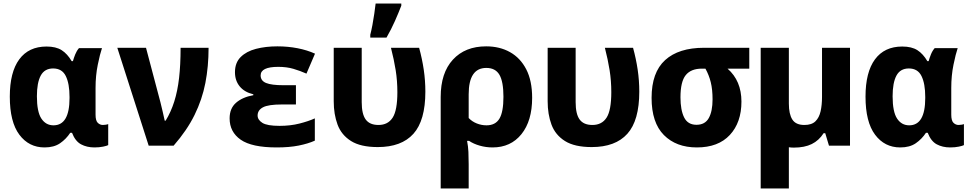

<svg xmlns="http://www.w3.org/2000/svg" viewBox="-20 -817 5440 1077"><path d="M230 10Q142 10 88.5 -61.5Q35 -133 35 -275Q35 -412 88 -484Q141 -556 241 -556Q294 -556 326 -535.5Q358 -515 382 -474H389Q394 -492 402 -512Q410 -532 423 -547H552Q541 -515 528.5 -454Q516 -393 516 -324V-174Q516 -140 528.5 -128Q541 -116 557 -116Q564 -116 573.5 -117.5Q583 -119 587 -121V-3Q580 1 558.5 5.5Q537 10 510 10Q467 10 434.5 -7.5Q402 -25 384 -72H374Q351 -37 317 -13.5Q283 10 230 10ZM280 -114Q370 -114 370 -267V-273Q370 -348 349 -390.5Q328 -433 278 -433Q230 -433 208.5 -393Q187 -353 187 -277Q187 -190 212 -152Q237 -114 280 -114Z M814 0 638 -549H799L880 -243Q885 -222 892.5 -191Q900 -160 904 -140H909Q939 -189 957.5 -247.5Q976 -306 984.5 -379.5Q993 -453 993 -549H1150Q1150 -444 1132 -351.5Q1114 -259 1071.5 -172.5Q1029 -86 954 0Z M1532 10Q1392 10 1330 -33.5Q1268 -77 1268 -153Q1268 -209 1304 -240.5Q1340 -272 1401 -283V-288Q1351 -300 1324.5 -332.5Q1298 -365 1298 -412Q1298 -465 1330 -497Q1362 -529 1416 -543Q1470 -557 1536 -557Q1595 -557 1649 -546.5Q1703 -536 1747 -516L1699 -404Q1663 -420 1625.5 -431Q1588 -442 1541 -442Q1442 -442 1442 -394Q1442 -364 1472.5 -351.5Q1503 -339 1570 -339H1640V-231H1561Q1485 -231 1455 -215Q1425 -199 1425 -169Q1425 -145 1451.5 -128Q1478 -111 1548 -111Q1609 -111 1660 -124Q1711 -137 1746 -153V-28Q1708 -11 1655.5 -0.5Q1603 10 1532 10Z M2099 8Q2003 8 1949 -26Q1895 -60 1873.5 -118Q1852 -176 1852 -249V-549H2009V-244Q2009 -177 2031.5 -146.5Q2054 -116 2103 -116Q2156 -116 2182.5 -157Q2209 -198 2209 -300Q2209 -364 2199.5 -423.5Q2190 -483 2173 -549H2331Q2348 -487 2357 -426Q2366 -365 2366 -303Q2366 -141 2299 -66.5Q2232 8 2099 8ZM2057 -622Q2063 -645 2069 -676.5Q2075 -708 2079.5 -740Q2084 -772 2087 -797H2231V-785Q2216 -746 2195.5 -699.5Q2175 -653 2148 -606H2057Z M2452 -273Q2452 -408 2520.5 -482.5Q2589 -557 2707 -557Q2783 -557 2841 -524.5Q2899 -492 2932 -428Q2965 -364 2965 -268Q2965 -139 2905 -64.5Q2845 10 2743 10Q2706 10 2671 0Q2636 -10 2611 -27H2600Q2606 4 2607.5 35Q2609 66 2609 104V240H2452ZM2709 -114Q2759 -114 2781.5 -151.5Q2804 -189 2804 -274Q2804 -359 2781.5 -397.5Q2759 -436 2708 -436Q2609 -436 2609 -288V-155Q2628 -135 2654.5 -124.5Q2681 -114 2709 -114Z M3299 8Q3203 8 3149 -26Q3095 -60 3073.5 -118Q3052 -176 3052 -249V-549H3209V-244Q3209 -177 3231.5 -146.5Q3254 -116 3303 -116Q3356 -116 3382.5 -157Q3409 -198 3409 -300Q3409 -364 3399.5 -423.5Q3390 -483 3373 -549H3531Q3548 -487 3557 -426Q3566 -365 3566 -303Q3566 -141 3499 -66.5Q3432 8 3299 8Z M3889 10Q3773 10 3704 -59.5Q3635 -129 3635 -268Q3635 -411 3711 -480Q3787 -549 3929 -549H4183V-432H4061Q4139 -364 4139 -247Q4139 -130 4074 -60Q4009 10 3889 10ZM3887 -117Q3935 -117 3956 -155Q3977 -193 3977 -260Q3977 -315 3967 -355.5Q3957 -396 3937 -432H3917Q3856 -432 3826.5 -395.5Q3797 -359 3797 -271Q3797 -200 3817.5 -158.5Q3838 -117 3887 -117Z M4433 11Q4418 11 4405 9V240H4247V-549H4405V-236Q4405 -177 4424.5 -146.5Q4444 -116 4492 -116Q4533 -116 4554 -136.5Q4575 -157 4583 -192.5Q4591 -228 4591 -273V-549H4748V0H4630L4609 -70H4600Q4574 -29 4533.5 -9Q4493 11 4433 11Z M5030 10Q4942 10 4888.5 -61.5Q4835 -133 4835 -275Q4835 -412 4888 -484Q4941 -556 5041 -556Q5094 -556 5126 -535.5Q5158 -515 5182 -474H5189Q5194 -492 5202 -512Q5210 -532 5223 -547H5352Q5341 -515 5328.5 -454Q5316 -393 5316 -324V-174Q5316 -140 5328.5 -128Q5341 -116 5357 -116Q5364 -116 5373.5 -117.5Q5383 -119 5387 -121V-3Q5380 1 5358.5 5.5Q5337 10 5310 10Q5267 10 5234.5 -7.5Q5202 -25 5184 -72H5174Q5151 -37 5117 -13.5Q5083 10 5030 10ZM5080 -114Q5170 -114 5170 -267V-273Q5170 -348 5149 -390.5Q5128 -433 5078 -433Q5030 -433 5008.5 -393Q4987 -353 4987 -277Q4987 -190 5012 -152Q5037 -114 5080 -114Z"/></svg>

Font: Noto Sans Mono ExtraBold
Style: Regular
Weight: 800
Designer: Monotype Design Team
Foundry: Monotype Imaging Inc.
Version: Version 2.014